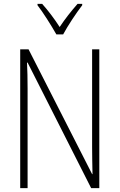

<svg xmlns="http://www.w3.org/2000/svg" viewBox="-20 -968 615 988"><path d="M270 -791H305C329 -836 371 -899 403 -941V-948H379C344 -908 315 -871 287 -829C261 -870 226 -916 197 -948H173V-941C201 -905 244 -837 270 -791ZM491 0V-714H454V-211C454 -174 455 -120 456 -72H454L127 -714H84V0H122V-512C122 -566 121 -606 119 -646H122L449 0Z"/></svg>

Font: Noto Sans Malayalam Condensed ExtraLight
Style: Regular
Weight: 200
Width: 3
Designer: Jelle Bosma - Monotype Design Team
Foundry: Monotype Imaging Inc.
Version: Version 2.104